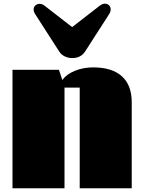

<svg xmlns="http://www.w3.org/2000/svg" viewBox="-20 -1009 767 1029"><path d="M46.9 0ZM297.4 -732.9 168.9 -932.6Q160.2 -946.3 160.2 -958Q160.2 -971.2 169.4 -979.7Q178.7 -988.3 192.4 -988.3Q206.1 -988.3 218.8 -978.5L366.7 -863.8L514.6 -978.5Q528.3 -989.3 542.5 -989.3Q555.7 -989.3 564.5 -980.5Q573.2 -971.7 573.2 -958.5Q573.2 -946.3 564.5 -932.6L436 -732.9Q413.1 -697.8 367.2 -697.8Q346.2 -697.8 327.1 -706.8Q308.1 -715.8 297.4 -732.9ZM480.5 -647.9Q580.6 -647.5 633.3 -600.1Q686 -552.7 686 -460.9V0H407.2V-539.6H325.7V0H46.9V-634.8H295.9L314 -580.1Q335.9 -610.8 380.9 -629.4Q425.8 -647.9 480.5 -647.9Z"/></svg>

Font: Coda ExtraBold
Style: Regular
Weight: 800
Version: Version 2.001; ttfautohint (v0.8) -r 50 -G 200 -x